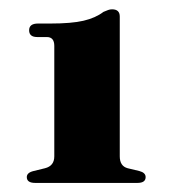

<svg xmlns="http://www.w3.org/2000/svg" viewBox="-20 -739 362 412"><path d="M60 -659.5Q42.5 -659.5 42.5 -674Q42.5 -688.5 61.5 -688.5H88Q133.5 -688.5 159.2 -694.5Q185 -700.5 202 -713.5Q208 -716 212 -717.5Q216 -719 220.5 -719Q237 -719 237 -703.5V-403.5Q237 -382.5 254 -378L279 -372Q292.5 -368.5 292.5 -359Q292.5 -346.5 275 -346.5H55.5Q37.5 -346.5 37.5 -359Q37.5 -368.5 52 -372L76.5 -378Q96.5 -383 96.5 -403.5V-640.5Q96.5 -659.5 80.5 -659.5Z"/></svg>

Font: Fraunces 72pt Black
Style: Regular
Weight: 900
Version: Version 1.000;[0bf87f6ff]